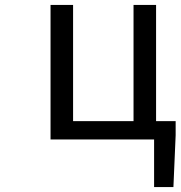

<svg xmlns="http://www.w3.org/2000/svg" viewBox="-20 -563 729 775"><path d="M610 -74H689V-17L680 192H602V0H184V-543H275V-74H519V-543H610Z"/></svg>

Font: Source Han Sans Regular
Style: Regular
Weight: 400
Designer: Ryoko NISHIZUKA  (kana & ideographs); Paul D. Hunt (Latin, Greek & Cyrillic); Wenlong ZHANG  (bopomofo); Sandoll Communi
Foundry: Adobe Systems Incorporated
Version: Version 1.00 January 18, 2024, initial release